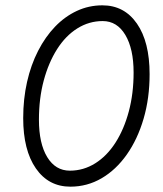

<svg xmlns="http://www.w3.org/2000/svg" viewBox="-20 -696 611 720"><path d="M244 4Q162 4 114.5 -64.5Q67 -133 67 -253Q67 -325 81.5 -389Q96 -453 123 -505.5Q150 -558 186.5 -596Q223 -634 268 -655Q313 -676 364 -676Q446 -676 493.5 -607.5Q541 -539 541 -418Q541 -328 518.5 -251Q496 -174 455.5 -116.5Q415 -59 361 -27.5Q307 4 244 4ZM242 -56Q293 -56 337 -83.5Q381 -111 413 -161Q445 -211 463 -278Q481 -345 481 -424Q481 -513 450 -565Q419 -617 365 -617Q314 -617 270 -589.5Q226 -562 194 -511.5Q162 -461 144 -394Q126 -327 126 -247Q126 -158 157 -107Q188 -56 242 -56Z"/></svg>

Font: Edu VIC WA NT Beginner
Style: Regular
Weight: 400
Designer: Tina and Corey Anderson
Foundry: Google for Education
Version: Version 1.003